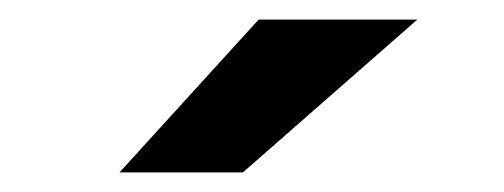

<svg xmlns="http://www.w3.org/2000/svg" viewBox="-20 -752 515 196"><path d="M244 -732H406L228 -576H102Z"/></svg>

Font: OVRPSS Recut ExtraBold
Style: Regular
Weight: 800
Designer: Giant Group
Foundry: Giant Group
Version: Version 1.001;hotconv 1.0.109;makeotfexe 2.5.65596